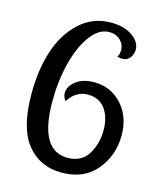

<svg xmlns="http://www.w3.org/2000/svg" viewBox="-113 -832 770 920"><g transform="rotate(15 272.0 -372.0)"><path d="M43 -323Q43 -439 73 -533.5Q103 -628 168 -689Q233 -750 324 -750Q389 -750 430 -721.5Q471 -693 471 -655Q471 -633 457.5 -614.5Q444 -596 419 -596Q412 -596 394 -600Q404 -613 404 -635Q404 -663 382.5 -683.5Q361 -704 328 -704Q276 -704 234.5 -647Q193 -590 171 -501.5Q149 -413 149 -314Q149 -70 288 -70Q358 -70 390 -122.5Q422 -175 422 -242Q422 -307 392 -347.5Q362 -388 306 -388Q247 -388 210 -330Q196 -347 196 -366Q196 -400 230 -426.5Q264 -453 320 -453Q403 -453 457.5 -393Q512 -333 512 -241Q512 -141 451 -67.5Q390 6 279 6Q171 6 107 -73.5Q43 -153 43 -323Z"/></g></svg>

Font: Lobster Two
Style: Regular
Weight: 400
Designer: Pablo Impallari
Foundry: Pablo Impallari. www.impallari.com
Version: Version 1.006